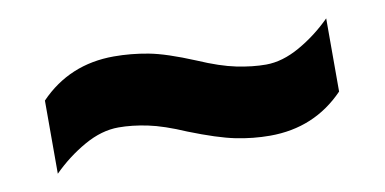

<svg xmlns="http://www.w3.org/2000/svg" viewBox="-34 -514 648 323"><g transform="rotate(-10 289.5 -352.5)"><path d="M271 -295Q234 -311 207.5 -316.5Q181 -322 158 -322Q129 -322 99 -305Q69 -288 44 -263V-388Q95 -441 171 -441Q200 -441 229.5 -435.5Q259 -430 307 -410Q344 -394 371 -388.5Q398 -383 421 -383Q449 -383 479 -400Q509 -417 534 -442V-317Q483 -264 407 -264Q378 -264 348.5 -270Q319 -276 271 -295Z"/></g></svg>

Font: Noto Sans Thaana ExtraBold
Style: Regular
Weight: 800
Designer: David Williams
Foundry: Google Inc.
Version: Version 3.001; ttfautohint (v1.8.4.7-5d5b)